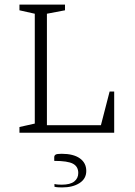

<svg xmlns="http://www.w3.org/2000/svg" viewBox="-20 -580 589 839"><path d="M65 0V-25L132 -40V-520L65 -535V-560H264V-535L185 -520V-33H421L459 -180H479V0ZM252 239Q245 239 235 238.5Q225 238 218 236V224Q225 226 234.5 226.5Q244 227 250 227Q287 227 304.5 213Q322 199 322 176Q322 148 299 135.5Q276 123 217 123V107Q217 100 222.5 96Q228 92 249 92Q301 92 329 112Q357 132 357 167Q357 201 327.5 220Q298 239 252 239Z"/></svg>

Font: Spectral SC ExtraLight
Style: Regular
Weight: 275
Designer: Jean-Baptiste Levee
Foundry: Production Type
Version: Version 2.001